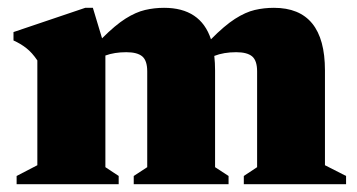

<svg xmlns="http://www.w3.org/2000/svg" viewBox="-20 -471 913 491"><path d="M530 -291V-43.5L564.5 -21V0H322V-21L356.5 -43.5V-288.5Q356.5 -316 343.8 -326.8Q331 -337.5 303 -337.5Q272.5 -337.5 249.5 -329V-43.5L283.5 -21V0H22.5V-21L75.5 -48.5V-316.5Q62 -336.5 47.2 -348Q32.5 -359.5 14.5 -367.5V-389L198 -451H217.5L241 -373Q275 -407 301.2 -423.5Q327.5 -440 351 -445.5Q374.5 -451 399.5 -451Q493 -451 519.5 -370.5Q554 -405.5 581 -422.8Q608 -440 631.5 -445.5Q655 -451 680.5 -451Q811 -451 811 -291V-48.5L865 -21V0H603.5V-21L637.5 -43.5V-288.5Q637.5 -316 624.8 -326.8Q612 -337.5 584 -337.5Q552 -337.5 528 -328Q530 -310.5 530 -291Z"/></svg>

Font: Newsreader 16pt ExtraBold
Style: Regular
Weight: 800
Designer: Hugues Gentile
Foundry: Production Type
Version: Version 1.003; ttfautohint (v1.8.3)